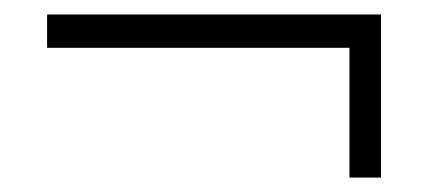

<svg xmlns="http://www.w3.org/2000/svg" viewBox="-20 -425 597 269"><path d="M469.6 -176.2V-358H46V-404.7H513.8V-176.2Z"/></svg>

Font: Alumni Sans SC Thin
Style: Regular
Weight: 100
Designer: Robert E. Leuschke
Foundry: Robert E. Leuschke
Version: Version 1.018